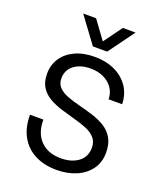

<svg xmlns="http://www.w3.org/2000/svg" viewBox="-167 -1040 985 1161"><g transform="rotate(20 325.0 -460.0)"><path d="M336 12Q257 12 197.5 -18Q138 -48 105 -106Q72 -164 72 -247H158Q158 -159 206 -111Q254 -63 336 -63Q405 -63 448.5 -95.5Q492 -128 492 -187Q492 -226 469.5 -250.5Q447 -275 410.5 -289.5Q374 -304 331 -315.5Q288 -327 244.5 -340.5Q201 -354 164.5 -374.5Q128 -395 106 -429Q84 -463 84 -516Q84 -573 113.5 -617Q143 -661 196.5 -685.5Q250 -710 323 -710Q394 -710 450 -684Q506 -658 539 -610.5Q572 -563 574 -497H487Q486 -539 464 -570Q442 -601 405.5 -618Q369 -635 323 -635Q256 -635 215.5 -603.5Q175 -572 175 -519Q175 -483 197 -461Q219 -439 255.5 -425.5Q292 -412 335.5 -401Q379 -390 422.5 -376.5Q466 -363 502.5 -341Q539 -319 561 -282Q583 -245 583 -188Q583 -126 550.5 -81Q518 -36 462 -12Q406 12 336 12ZM165 -932H248L334 -814L420 -932H502L380 -765H288Z"/></g></svg>

Font: Azeret Mono Light
Style: Regular
Weight: 300
Designer: Martin Vácha
Foundry: Displaay
Version: Version 1.002